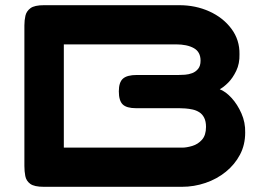

<svg xmlns="http://www.w3.org/2000/svg" viewBox="-20 -711 1004 740"><path d="M149 9Q112 9 96.5 -2.5Q81 -14 77.5 -32.5Q74 -51 74 -71V-613Q74 -633 78 -650.5Q82 -668 97.5 -679.5Q113 -691 150 -691H671Q734 -691 787 -667Q840 -643 872 -600Q904 -557 903 -502Q904 -466 890.5 -438Q877 -410 859.5 -392.5Q842 -375 827 -367Q850 -358 872.5 -333.5Q895 -309 910.5 -274Q926 -239 925 -200Q925 -153 905 -115Q885 -77 850.5 -49Q816 -21 772 -6Q728 9 681 9ZM226 -142H682Q699 -142 721 -148.5Q743 -155 758.5 -172.5Q774 -190 774 -222Q774 -243 767 -257Q760 -271 748 -278.5Q736 -286 722 -289Q708 -292 694.5 -293Q681 -294 671 -294H504Q468 -294 453 -308.5Q438 -323 438 -359Q438 -394 454 -408Q470 -422 507 -422H668Q679 -422 693 -423Q707 -424 720.5 -429Q734 -434 743.5 -445.5Q753 -457 753 -477Q753 -511 727 -525.5Q701 -540 658 -540H226Z"/></svg>

Font: Fredoka Expanded SemiBold
Style: Regular
Weight: 600
Width: 7
Designer: Ben Nathan
Foundry: Milena B. Brandão, Ben Nathan
Version: Version 2.001